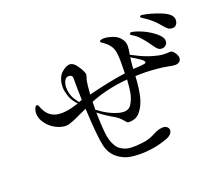

<svg xmlns="http://www.w3.org/2000/svg" viewBox="-121 -930 1243 1085"><g transform="rotate(-20 500.0 -388.0)"><path d="M739 -685Q762 -682 800 -665.5Q838 -649 870.5 -622.5Q903 -596 903 -573Q903 -558 893 -548.5Q883 -539 870 -539Q855 -539 845.5 -547Q836 -555 819 -580Q802 -605 787 -622Q761 -654 734 -668Q724 -672 727 -679Q730 -687 739 -685ZM826 -756Q875 -749 936 -725Q997 -700 997 -666Q997 -649 988 -638Q979 -627 966 -627Q949 -627 939 -634Q929 -641 912 -662Q895 -683 877 -699Q849 -724 821 -740Q812 -747 814 -752Q816 -757 826 -756ZM906 -506Q915 -506 925.5 -494.5Q936 -483 941 -468.5Q946 -454 939 -441Q932 -428 911 -426Q898 -425 867.5 -431.5Q837 -438 800 -441Q737 -447 674 -444Q669 -361 656.5 -316Q644 -271 619 -241Q596 -212 552 -212Q543 -212 537 -219Q531 -226 519 -239.5Q507 -253 489 -264Q438 -292 396 -326Q398 -222 406 -177Q411 -153 419.5 -134.5Q428 -116 437.5 -105Q447 -94 462 -86.5Q477 -79 488 -76Q499 -73 516.5 -72.5Q534 -72 543.5 -72.5Q553 -73 570 -75Q573 -75 575 -75Q605 -78 625 -85Q645 -92 661.5 -101Q678 -110 689 -113Q740 -129 753 -98Q756 -88 750 -76Q744 -64 725 -54Q705 -45 670 -35.5Q635 -26 587 -22Q539 -18 495 -24.5Q451 -31 415.5 -59.5Q380 -88 368 -137Q354 -196 346 -367Q332 -361 311 -351Q290 -341 278 -335.5Q266 -330 251.5 -324.5Q237 -319 227 -316Q191 -309 151 -329.5Q111 -350 89 -387Q67 -424 78 -460Q84 -478 90 -479Q100 -482 104 -470Q124 -411 171 -395.5Q218 -380 298 -405Q301 -406 306.5 -407.5Q312 -409 315 -410Q313 -412 309.5 -416Q306 -420 304 -422Q284 -446 275 -474.5Q266 -503 266 -523Q266 -585 302 -613Q328 -634 347.5 -633.5Q367 -633 386 -608Q402 -586 408.5 -571.5Q415 -557 416 -552.5Q417 -548 413 -535Q409 -522 407 -516Q402 -490 398 -433Q513 -463 623 -479Q624 -496 624 -534Q625 -591 617.5 -618Q610 -645 586 -667Q572 -679 559 -687Q553 -691 553 -695.5Q553 -700 558 -702Q576 -710 612.5 -701Q649 -692 668 -673Q689 -650 691 -628.5Q693 -607 685 -568Q685 -568 711 -555Q758 -530 807 -516Q843 -506 864.5 -505Q886 -504 906 -506ZM310 -435Q322 -417 324 -415Q327 -416 333.5 -418Q340 -420 343 -421Q341 -487 341 -554Q341 -569 326 -572Q297 -578 287 -540Q281 -519 287 -488Q293 -457 310 -435ZM588 -297Q606 -325 613 -357Q620 -389 623 -442Q552 -436 493 -421Q446 -410 397 -390Q396 -375 396 -343Q456 -296 518 -280Q568 -268 588 -297ZM676 -486Q683 -487 698 -487Q716 -488 724 -488.5Q732 -489 742.5 -491Q753 -493 753.5 -496.5Q754 -500 751.5 -505.5Q749 -511 736.5 -520Q724 -529 704 -541Q694 -546 683 -554Q679 -531 676 -486Z"/></g></svg>

Font: TsukuhouMincho
Style: Regular
Weight: 400
Designer: Iose
Foundry: Typographish
Version: Version 1.001; ttfautohint (v1.8.3)